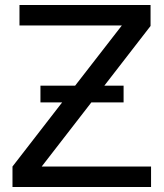

<svg xmlns="http://www.w3.org/2000/svg" viewBox="-20 -749 655 769"><path d="M583 -729V-645L398 -406H475V-339H346L147 -82H585V0H30V-82L229 -339H142V-406H281L468 -647H58V-729Z"/></svg>

Font: ColatingCofangSans
Style: Regular
Weight: 400
Foundry: GNU
Version: Version 412.227;June 27, 2022;FontCreator 11.0.0.2412 32-bit